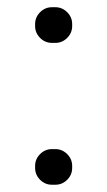

<svg xmlns="http://www.w3.org/2000/svg" viewBox="-20 -512 294 526"><path d="M122.1 -394.5H131.8Q150.4 -394.5 164.1 -408.2Q177.7 -421.9 177.7 -440.4V-446.3Q177.7 -464.8 164.1 -478.5Q150.4 -492.2 131.8 -492.2H122.1Q103.5 -492.2 89.8 -478.5Q76.2 -464.8 76.2 -446.3V-440.4Q76.2 -421.9 89.8 -408.2Q103.5 -394.5 122.1 -394.5ZM122.1 -5.9H131.8Q150.4 -5.9 164.1 -19.5Q177.7 -33.2 177.7 -51.8V-57.6Q177.7 -76.2 164.1 -89.8Q150.4 -103.5 131.8 -103.5H122.1Q103.5 -103.5 89.8 -89.8Q76.2 -76.2 76.2 -57.6V-51.8Q76.2 -33.2 89.8 -19.5Q103.5 -5.9 122.1 -5.9Z"/></svg>

Font: FakePearl
Style: ExtraLight
Weight: 300
Version: Version 1.2